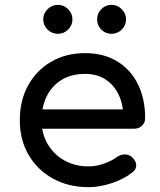

<svg xmlns="http://www.w3.org/2000/svg" viewBox="-20 -771 661 795"><path d="M347 4Q264 4 199.5 -31.5Q135 -67 98.5 -129.5Q62 -192 62 -273Q62 -355 96.5 -417.5Q131 -480 192 -515.5Q253 -551 332 -551Q410 -551 466 -516.5Q522 -482 551.5 -421.5Q581 -361 581 -282Q581 -263 568 -250.5Q555 -238 535 -238H132V-318H532L491 -290Q490 -340 471 -379.5Q452 -419 417 -442Q382 -465 332 -465Q275 -465 234.5 -440Q194 -415 173 -371.5Q152 -328 152 -273Q152 -218 177 -175Q202 -132 246 -107Q290 -82 347 -82Q378 -82 410.5 -93.5Q443 -105 463 -120Q478 -131 495.5 -131.5Q513 -132 526 -121Q543 -106 544 -88Q545 -70 528 -57Q494 -30 443.5 -13Q393 4 347 4ZM220 -631Q195 -631 177 -648.5Q159 -666 159 -691Q159 -715 177 -733Q195 -751 220 -751Q244 -751 262 -733Q280 -715 280 -691Q280 -666 262 -648.5Q244 -631 220 -631ZM442 -631Q417 -631 399.5 -648.5Q382 -666 382 -691Q382 -715 399.5 -733Q417 -751 442 -751Q466 -751 484 -733Q502 -715 502 -691Q502 -666 484 -648.5Q466 -631 442 -631Z"/></svg>

Font: Comfortaa
Style: Bold
Weight: 700
Designer: Johan Aakerlund
Foundry: Johan Aakerlund
Version: Version 3.104; ttfautohint (v1.8.1.43-b0c9)